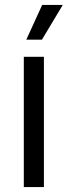

<svg xmlns="http://www.w3.org/2000/svg" viewBox="-20 -754 273 774"><path d="M76 0V-525H157V0ZM86 -594 150 -734H233L149 -594Z"/></svg>

Font: Mona Sans ExtraLight
Style: Regular
Weight: 400
Version: Version 2.000